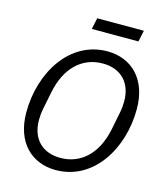

<svg xmlns="http://www.w3.org/2000/svg" viewBox="-128 -972 934 1082"><g transform="rotate(15 339.5 -431.5)"><path d="M290 -809H562L576 -875H304ZM298 12C519 12 652 -207 652 -438C652 -614 548 -710 409 -710C188 -710 55 -491 55 -260C55 -84 159 12 298 12ZM306 -61C198 -61 135 -130 135 -236C135 -256 137 -280 142 -305L162 -405C191 -550 278 -637 401 -637C509 -637 572 -568 572 -462C572 -442 570 -418 565 -393L545 -293C516 -148 429 -61 306 -61Z"/></g></svg>

Font: Braiins Sans
Style: Italic
Weight: 400
Italic angle: -11.31°
Designer: Mike Abbink, Paul van der Laan, Pieter van Rosmalen, Jiri Chlebus, Lubos Buracinsky
Foundry: Bold Monday, Sudetype
Version: Version 1.000;hotconv 1.0.109;makeotfexe 2.5.65596